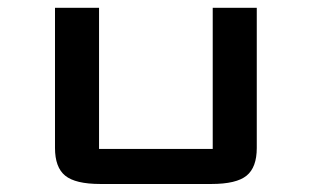

<svg xmlns="http://www.w3.org/2000/svg" viewBox="-20 -459 777 479"><path d="M620.6 -439.5V-89.8Q620.6 -41.5 595.2 -20.8Q569.8 0 507.3 0H230.5Q168 0 142.6 -20.8Q117.2 -41.5 117.2 -89.8V-439.5H227.1V-87.4H510.7V-439.5Z"/></svg>

Font: Squarish Sans CT
Style: RegularSC
Weight: 400
Version: Version 0.9